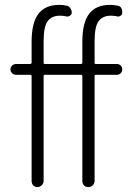

<svg xmlns="http://www.w3.org/2000/svg" viewBox="-20 -760 540 780"><path d="M44.9 -456.1Q36.1 -456.1 29.3 -462.4Q22.5 -468.8 22.5 -478Q22.5 -487.3 29.3 -493.7Q36.1 -500 44.9 -500H102.5Q107.4 -500 108.4 -504.9V-589.8Q108.4 -668 136.2 -704.1Q164.1 -740.2 220.7 -740.2Q235.4 -740.2 249 -737.3Q258.8 -736.3 265.1 -727.5Q271.5 -718.8 271.5 -709Q271.5 -701.2 264.2 -696.3Q256.8 -691.4 249 -693.4Q237.3 -696.3 223.6 -696.3Q190.4 -696.3 173.8 -674.3Q157.2 -652.3 157.2 -592.8V-504.9Q157.2 -500 162.1 -500H308.6Q313.5 -500 314.5 -504.9V-589.8Q314.5 -668 342.3 -704.1Q370.1 -740.2 426.8 -740.2Q441.4 -740.2 456.1 -737.3Q477.5 -734.4 476.6 -709Q476.6 -701.2 470.2 -696.3Q463.9 -691.4 456.1 -693.4Q444.3 -696.3 430.7 -696.3Q397.5 -696.3 380.9 -674.3Q364.3 -652.3 364.3 -592.8V-504.9Q364.3 -500 369.1 -500H455.1Q463.9 -500 470.2 -493.7Q476.6 -487.3 476.6 -478Q476.6 -468.8 470.2 -462.4Q463.9 -456.1 455.1 -456.1H369.1Q364.3 -456.1 364.3 -451.2V-25.4Q364.3 -14.6 356.9 -7.3Q349.6 0 338.9 0Q328.1 0 321.3 -6.8Q314.5 -13.7 314.5 -25.4V-451.2Q314.5 -456.1 308.6 -456.1H162.1Q157.2 -456.1 157.2 -451.2V-25.4Q157.2 -14.6 149.4 -7.3Q141.6 0 131.8 0Q122.1 0 115.2 -6.8Q108.4 -13.7 108.4 -25.4V-451.2Q108.4 -456.1 102.5 -456.1Z"/></svg>

Font: Rounded-L Mgen+ 1m light
Style: Regular
Weight: 200
Designer: [Source Han Sans]
Ryoko NISHIZUKA  (kana & ideographs); Paul D. Hunt (Latin, Greek & Cyrillic); Wenlong ZHANG  (bopomofo
Version: Version 1.059.20150602